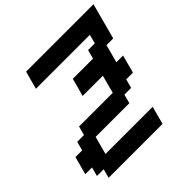

<svg xmlns="http://www.w3.org/2000/svg" viewBox="-251 -817 1259 1259"><g transform="rotate(-45 379.0 -187.5)"><path d="M58.1 250H558.1Q563.5 229 574.5 187.3Q585.4 145.5 591.3 125H153.8Q159.2 104 170.4 62.5Q181.6 21 187.5 0H500L516.6 -62.5H579.1L596.2 -125H658.7Q664.1 -145.5 675 -187.3Q686 -229 691.9 -250H629.4Q635.3 -270.5 646.5 -312.3Q657.7 -354 663.1 -375H725.6Q736.8 -416.5 759 -500Q781.2 -583.5 792.5 -625H167.5Q161.6 -604 150.4 -562.3Q139.2 -520.5 133.8 -500H633.8L617.2 -437.5H554.7L538.1 -375H350.6Q345.2 -354 334 -312.3Q322.8 -270.5 316.9 -250H504.4Q498.5 -229 487.5 -187.3Q476.6 -145.5 471.2 -125H158.7L141.6 -62.5H79.1L62.5 0H0Q-5.4 21 -16.6 62.5Q-27.8 104 -33.7 125H28.8L12.2 187.5H74.7Z"/></g></svg>

Font: Faithful 32x
Style: Oblique
Weight: 400
Foundry: Faithful Resource Pack
Version: Version 1.0; January 27, 2023